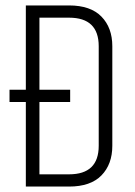

<svg xmlns="http://www.w3.org/2000/svg" viewBox="-20 -686 498 706"><path d="M75 -666H234Q313 -666 353 -625Q393 -584 393 -516V-150Q393 -82 353 -41Q313 0 234 0H75V-311H15V-356H75ZM343 -150V-516Q343 -621 234 -621H125V-356H238V-311H125V-45H234Q343 -45 343 -150Z"/></svg>

Font: Khand Light
Style: Regular
Weight: 300
Designer: Devanagari: Sanchit Sawaria, Jyotish Sonowal; Latin: Satya Rajpurohit
Foundry: Indian Type Foundry
Version: Version 1.101;PS 1.0;hotconv 1.0.78;makeotf.lib2.5.61930; tt